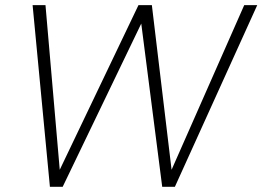

<svg xmlns="http://www.w3.org/2000/svg" viewBox="-20 -722 1014 742"><path d="M172.9 0 106 -702.1H155.8L210.9 -65.9L515.1 -702.1H566.9L643.1 -65.9L923.8 -702.1H974.1L655.8 0H606.9L525.9 -630.9L222.2 0Z"/></svg>

Font: SVN-Poppins ExtraLight
Style: Italic
Weight: 200
Italic angle: -10°
Designer: Ninad Kale (Devanagari), Jonny Pinhorn (Latin)
Foundry: Indian Type Foundry
Version: Version 3.002 2017